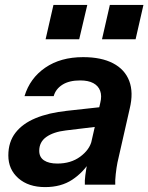

<svg xmlns="http://www.w3.org/2000/svg" viewBox="-20 -753 605 783"><path d="M326 0Q325 -15 328 -38.5Q331 -62 337 -93H334L389 -334Q396 -362 388.5 -382.5Q381 -403 360.5 -414Q340 -425 307 -425Q262 -425 234.5 -407.5Q207 -390 199 -361H80Q102 -434 164.5 -477Q227 -520 319 -520Q393 -520 441 -495Q489 -470 507 -423Q525 -376 509 -310L459 -90Q455 -70 452 -43Q449 -16 450 0ZM164 10Q96 10 55 -26Q14 -62 14 -119Q14 -174 43 -211.5Q72 -249 125 -271Q178 -293 252 -301L407 -318L389 -238L248 -221Q198 -215 169 -194.5Q140 -174 140 -138Q140 -112 159.5 -99Q179 -86 214 -86Q269 -86 307 -114Q345 -142 354 -179L350 -99Q320 -50 274.5 -20Q229 10 164 10ZM396 -593 428 -733H565L533 -593ZM166 -593 198 -733H336L303 -593Z"/></svg>

Font: Instrument Sans SemiBold
Style: Italic
Weight: 600
Italic angle: -13°
Designer: Rodrigo Fuenzalida
Foundry: fragTYPE
Version: Version 1.000;gftools[0.9.28]